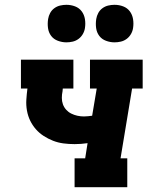

<svg xmlns="http://www.w3.org/2000/svg" viewBox="-20 -778 640 798"><path d="M290 0V-120H334L344 -183Q331 -181 317 -180Q303 -179 290 -179Q266 -179 243.5 -182Q221 -185 200.5 -193Q180 -201 161.5 -213Q143 -225 129 -241Q115 -257 105.5 -276.5Q96 -296 92 -318.5Q88 -341 89.5 -364Q91 -387 94 -410H67V-530H285V-410H241L240 -399Q237 -385 237 -371Q237 -357 241.5 -344.5Q246 -332 255 -322Q264 -312 276 -306Q288 -300 301.5 -297Q315 -294 329 -294Q337 -294 346 -295Q355 -296 363 -297L382 -410H354V-530H573V-410H529L481 -120H509V0ZM456 -602Q438 -602 420.5 -608.5Q403 -615 392.5 -629Q382 -643 379.5 -661.5Q377 -680 380 -699Q382 -712 388.5 -724Q395 -736 406 -744Q417 -752 430 -755Q443 -758 456 -758Q475 -758 492 -751.5Q509 -745 519.5 -731Q530 -717 533 -698.5Q536 -680 533 -661Q531 -648 524 -636Q517 -624 506 -616Q495 -608 482 -605Q469 -602 456 -602ZM256 -602Q238 -602 220.5 -608.5Q203 -615 192.5 -629Q182 -643 179.5 -661.5Q177 -680 180 -699Q182 -712 188.5 -724Q195 -736 206 -744Q217 -752 230 -755Q243 -758 256 -758Q275 -758 292 -751.5Q309 -745 319.5 -731Q330 -717 333 -698.5Q336 -680 333 -661Q331 -648 324 -636Q317 -624 306 -616Q295 -608 282 -605Q269 -602 256 -602Z"/></svg>

Font: Iosevka Curly Slab HvExObl
Style: Regular
Weight: 900
Width: 7
Italic angle: -9°
Monospace: yes
Designer: Belleve Invis
Foundry: Belleve Invis
Version: Version 11.1.0; ttfautohint (v1.8.3)